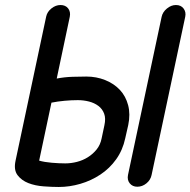

<svg xmlns="http://www.w3.org/2000/svg" viewBox="-20 -745 759 765"><path d="M479 -194Q469 -147 443 -110.5Q417 -74 380 -49.5Q343 -25 300 -12.5Q257 0 214 0Q187 0 153.5 -2.5Q120 -5 93 -15.5Q66 -26 50 -47Q34 -68 42 -105L164 -679Q168 -698 185 -711.5Q202 -725 221 -725Q241 -725 251.5 -711.5Q262 -698 258 -678L206 -432Q237 -438 269 -439Q301 -440 324 -440Q364 -440 399 -426Q434 -412 457.5 -387Q481 -362 490.5 -326Q500 -290 491 -247ZM396 -246Q402 -273 395 -292Q388 -311 372 -323Q356 -335 334.5 -340.5Q313 -346 290 -346Q265 -346 237.5 -343.5Q210 -341 185 -336L136 -105Q157 -99 186.5 -96.5Q216 -94 240 -94Q263 -94 286.5 -100Q310 -106 330 -118.5Q350 -131 365 -149.5Q380 -168 385 -194ZM624 -678Q628 -697 645 -711Q662 -725 681 -725Q701 -725 711.5 -711Q722 -697 718 -678L584 -48Q580 -28 563.5 -14.5Q547 -1 527 -1Q508 -1 497 -14.5Q486 -28 490 -48Z"/></svg>

Font: VDS
Style: Italic
Weight: 400
Designer: artmaker
Foundry: artmaker
Version: Version 1.000 2009 initial release